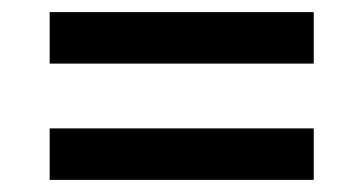

<svg xmlns="http://www.w3.org/2000/svg" viewBox="-20 -410 600 317"><path d="M62 -390H498V-305H62ZM62 -198H498V-113H62Z"/></svg>

Font: sheba-seeBold
Style: Regular
Weight: 600
Designer: Mohamed Galeb, the designers
Foundry: Kief Type Foundry
Version: Version 2.010; ttfautohint (v1.5.33-1714) -l 8 -r 50 -G 200 